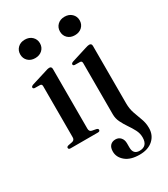

<svg xmlns="http://www.w3.org/2000/svg" viewBox="-217 -770 964 1099"><g transform="rotate(-30 265.0 -220.0)"><path d="M131.5 -548Q103 -548 85 -565.2Q67 -582.5 67 -609Q67 -635.5 85 -652.8Q103 -670 131.5 -670Q160.5 -670 178.8 -652.5Q197 -635 197 -609Q197 -582.5 178.8 -565.2Q160.5 -548 131.5 -548ZM187.5 -444V-49Q187.5 -30 204 -26.5L230.5 -21.5Q242.5 -18.5 242.5 -10.5Q242.5 0 228.5 0H48Q34.5 0 34.5 -10.5Q34.5 -18 45.5 -21L73.5 -26.5Q90 -30.5 90 -48.5V-386.5Q90 -400 78.5 -401L42.5 -401.5Q32 -403 32 -411Q32 -418 44.5 -423L144.5 -454Q163 -460.5 171.5 -460.5Q187.5 -460.5 187.5 -444ZM394 -548Q365 -548 347.2 -565.2Q329.5 -582.5 329.5 -609Q329.5 -635.5 347.5 -652.8Q365.5 -670 394 -670Q423 -670 441.2 -652.5Q459.5 -635 459.5 -609Q459.5 -582.5 441.2 -565.2Q423 -548 394 -548ZM452 -64.5Q452 -27.5 462.8 3Q473.5 33.5 484.2 62.2Q495 91 495 123Q495 170.5 462.2 200Q429.5 229.5 373 229.5Q313 229.5 280.5 202.2Q248 175 248 137.5Q248 111 260.8 97.5Q273.5 84 295.5 84Q316 84 329 98.5Q342 113 342 136.5V164Q342 210 384 210Q436.5 209.5 436.5 151.5Q436.5 125 424 101Q411.5 77 395.2 53.5Q379 30 366.8 5Q354.5 -20 354.5 -48V-386Q354.5 -400 343 -401L307 -401.5Q296.5 -403 296.5 -411Q296.5 -418.5 309 -423L408 -454Q427.5 -460.5 436 -460.5Q452 -460.5 452 -443.5Z"/></g></svg>

Font: Fraunces 72pt S000
Style: Regular
Weight: 400
Version: Version 1.000; ttfautohint (v1.8.3)